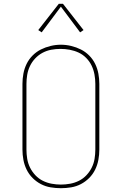

<svg xmlns="http://www.w3.org/2000/svg" viewBox="-20 -981 640 1009"><path d="M300 8Q273 8 246 3.5Q219 -1 195 -13.5Q171 -26 151.5 -45.5Q132 -65 120 -89.5Q108 -114 103 -141Q98 -168 98 -195V-540Q98 -567 103 -594Q108 -621 120 -645.5Q132 -670 151.5 -689.5Q171 -709 195 -721Q219 -733 246 -739.5Q273 -746 300 -746Q327 -746 354 -739.5Q381 -733 405 -721Q429 -709 448.5 -689.5Q468 -670 480 -645.5Q492 -621 497 -594Q502 -567 502 -540V-195Q502 -168 497 -141Q492 -114 480 -89.5Q468 -65 448.5 -45.5Q429 -26 405 -13.5Q381 -1 354 3.5Q327 8 300 8ZM300 -11Q324 -11 348.5 -15.5Q373 -20 395 -31Q417 -42 434 -60Q451 -78 462 -100Q473 -122 477 -146.5Q481 -171 481 -195V-540Q481 -565 476.5 -589.5Q472 -614 461.5 -636Q451 -658 433.5 -676Q416 -694 393.5 -704.5Q371 -715 346.5 -719.5Q322 -724 298 -724Q273 -724 249 -719.5Q225 -715 203.5 -703.5Q182 -692 165 -674Q148 -656 137.5 -634Q127 -612 123 -588Q119 -564 119 -540V-195Q119 -171 123 -146.5Q127 -122 138 -100Q149 -78 166 -60Q183 -42 205 -31Q227 -20 251.5 -15.5Q276 -11 300 -11ZM199 -811 181 -823 289 -961H311L419 -823L401 -811L300 -946Z"/></svg>

Font: Iosevka Slab Thin Extended
Style: Regular
Weight: 100
Width: 7
Monospace: yes
Designer: Belleve Invis
Foundry: Belleve Invis
Version: Version 11.1.1; ttfautohint (v1.8.3)